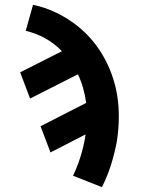

<svg xmlns="http://www.w3.org/2000/svg" viewBox="-20 -548 640 791"><path d="M400 223 281 176Q299 138 311.5 98Q324 58 331 17Q331 16 331 15Q331 14 331 13Q332 12 332 10Q332 8 332 6L188 80L147 -28L335 -124Q331 -154 322.5 -184.5Q314 -215 301 -242L104 -142L63 -250L235 -337Q220 -353 203 -366Q186 -379 167.5 -389.5Q149 -400 128 -408Q107 -416 86 -421L116 -528Q161 -519 202.5 -500Q244 -481 280.5 -455Q317 -429 347 -396.5Q377 -364 400 -326Q423 -288 439 -245Q455 -202 462.5 -157Q470 -112 469.5 -64Q469 -16 462 31Q453 81 438 129Q423 177 400 223Z"/></svg>

Font: Iosevka Etoile XBdObl
Style: Regular
Weight: 800
Italic angle: -9°
Designer: Belleve Invis
Foundry: Belleve Invis
Version: Version 15.5.2; ttfautohint (v1.8.4)